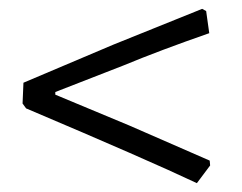

<svg xmlns="http://www.w3.org/2000/svg" viewBox="-20 -484 546 434"><path d="M39 -239C223 -161 351.7 -104.7 425 -70L455 -110L454 -121L273 -200L105 -270V-276L259 -336C313.7 -358.7 378.3 -383 453 -409L446 -459L437 -464L236 -383L33 -297L31 -250Z"/></svg>

Font: Alegreya SC
Style: Regular
Weight: 400
Designer: Juan Pablo del Peral
Foundry: Juan Pablo del Peral
Version: Version 1.003